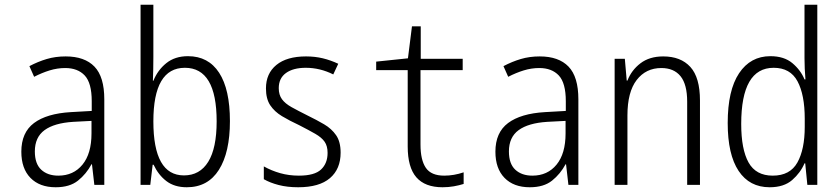

<svg xmlns="http://www.w3.org/2000/svg" viewBox="-20 -780 3540 810"><path d="M215 10Q147 10 108.5 -29.5Q70 -69 70 -140Q70 -221 123.5 -261Q177 -301 279 -307L367 -312V-353Q367 -430 337.5 -461.5Q308 -493 255 -493Q222 -493 189.5 -483Q157 -473 124 -456L104 -501Q140 -520 177 -531Q214 -542 257 -542Q337 -542 378.5 -499Q420 -456 420 -361V0H378L368 -87H366Q344 -46 309 -18Q274 10 215 10ZM226 -39Q290 -39 328 -85.5Q366 -132 366 -217V-270L289 -266Q209 -261 168 -231Q127 -201 127 -141Q127 -89 154 -64Q181 -39 226 -39Z M768 10Q716 10 682 -16Q648 -42 628 -85H624L614 0H573V-760H627V-540Q627 -516 626.5 -489Q626 -462 625 -439H627Q645 -484 681.5 -513.5Q718 -543 773 -543Q859 -543 904.5 -473Q950 -403 950 -269Q950 -137 903.5 -63.5Q857 10 768 10ZM756 -40Q823 -40 858.5 -97.5Q894 -155 894 -268Q894 -494 760 -494Q627 -494 627 -268Q627 -40 756 -40Z M1238 10Q1192 10 1155.5 0.5Q1119 -9 1093 -24V-78Q1125 -60 1162 -49.5Q1199 -39 1241 -39Q1307 -39 1334.5 -65Q1362 -91 1362 -135Q1362 -164 1349.5 -182Q1337 -200 1310 -215.5Q1283 -231 1242 -252Q1201 -271 1169.5 -290Q1138 -309 1120 -336Q1102 -363 1102 -407Q1102 -470 1146 -506Q1190 -542 1271 -542Q1309 -542 1342 -534Q1375 -526 1407 -511L1386 -466Q1330 -494 1270 -494Q1217 -494 1186.5 -472Q1156 -450 1156 -408Q1156 -380 1169.5 -361.5Q1183 -343 1210 -328Q1237 -313 1277 -293Q1316 -274 1347.5 -255.5Q1379 -237 1398 -209.5Q1417 -182 1417 -136Q1417 -67 1372 -28.5Q1327 10 1238 10Z M1847 10Q1773 10 1736.5 -32Q1700 -74 1700 -162V-484H1567V-520L1701 -534L1718 -669H1755V-532H1932V-484H1754V-170Q1754 -105 1776.5 -72Q1799 -39 1854 -39Q1895 -39 1936 -53V-4Q1917 2 1894.5 6Q1872 10 1847 10Z M2215 10Q2147 10 2108.5 -29.5Q2070 -69 2070 -140Q2070 -221 2123.5 -261Q2177 -301 2279 -307L2367 -312V-353Q2367 -430 2337.5 -461.5Q2308 -493 2255 -493Q2222 -493 2189.5 -483Q2157 -473 2124 -456L2104 -501Q2140 -520 2177 -531Q2214 -542 2257 -542Q2337 -542 2378.5 -499Q2420 -456 2420 -361V0H2378L2368 -87H2366Q2344 -46 2309 -18Q2274 10 2215 10ZM2226 -39Q2290 -39 2328 -85.5Q2366 -132 2366 -217V-270L2289 -266Q2209 -261 2168 -231Q2127 -201 2127 -141Q2127 -89 2154 -64Q2181 -39 2226 -39Z M2573 0V-532H2616L2624 -440H2627Q2644 -484 2682 -513Q2720 -542 2778 -542Q2852 -542 2892.5 -497.5Q2933 -453 2933 -356V0H2879V-351Q2879 -424 2851 -458.5Q2823 -493 2770 -493Q2705 -493 2666 -442.5Q2627 -392 2627 -293V0Z M3227 10Q3142 10 3096 -59Q3050 -128 3050 -261Q3050 -399 3098 -471Q3146 -543 3230 -543Q3288 -543 3323 -513.5Q3358 -484 3374 -445H3378Q3376 -468 3375 -490.5Q3374 -513 3374 -534V-760H3428V0H3386L3377 -91H3374Q3357 -51 3322 -20.5Q3287 10 3227 10ZM3240 -39Q3313 -39 3344 -94.5Q3375 -150 3375 -245V-279Q3375 -380 3344.5 -437Q3314 -494 3244 -494Q3107 -494 3107 -257Q3107 -150 3138 -94.5Q3169 -39 3240 -39Z"/></svg>

Font: Noto Sans Mono ExtraCondensed Light
Style: Regular
Weight: 300
Width: 2
Designer: Monotype Design Team
Foundry: Monotype Imaging Inc.
Version: Version 2.014; ttfautohint (v1.8.4.7-5d5b)